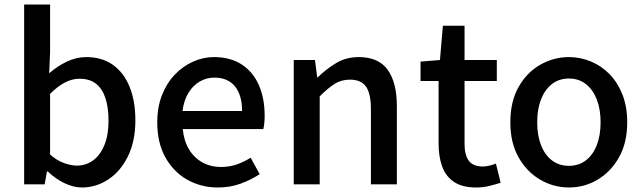

<svg xmlns="http://www.w3.org/2000/svg" viewBox="-20 -817 2849 851"><path d="M343 14Q306 14 266 -5Q226 -24 192 -57H188L178 0H87V-797H202V-586L198 -492Q234 -524 276.5 -544Q319 -564 362 -564Q432 -564 480.5 -529.5Q529 -495 554.5 -432Q580 -369 580 -284Q580 -190 546.5 -123Q513 -56 459 -21Q405 14 343 14ZM321 -83Q361 -83 392.5 -106Q424 -129 442.5 -173.5Q461 -218 461 -282Q461 -340 447.5 -381.5Q434 -423 406 -445.5Q378 -468 332 -468Q300 -468 268 -451.5Q236 -435 202 -401V-132Q233 -105 264.5 -94Q296 -83 321 -83Z M946 14Q871 14 810 -20.5Q749 -55 713 -119.5Q677 -184 677 -275Q677 -342 698 -395.5Q719 -449 755 -486.5Q791 -524 836 -544Q881 -564 928 -564Q1001 -564 1051 -531.5Q1101 -499 1127 -440.5Q1153 -382 1153 -304Q1153 -287 1151.5 -271.5Q1150 -256 1147 -245H790Q795 -193 817.5 -155.5Q840 -118 876.5 -97.5Q913 -77 960 -77Q997 -77 1029 -88Q1061 -99 1091 -118L1131 -45Q1093 -20 1046.5 -3Q1000 14 946 14ZM789 -325H1053Q1053 -395 1021.5 -434Q990 -473 930 -473Q896 -473 866 -456Q836 -439 815.5 -406Q795 -373 789 -325Z M1282 0V-551H1376L1386 -474H1388Q1426 -511 1470 -537.5Q1514 -564 1570 -564Q1658 -564 1698.5 -507.5Q1739 -451 1739 -346V0H1624V-332Q1624 -403 1602 -433.5Q1580 -464 1531 -464Q1493 -464 1463.5 -445.5Q1434 -427 1397 -390V0Z M2091 14Q2029 14 1992.5 -10.5Q1956 -35 1940 -78.5Q1924 -122 1924 -180V-458H1844V-544L1930 -551L1943 -703H2039V-551H2182V-458H2039V-179Q2039 -130 2058 -104.5Q2077 -79 2120 -79Q2134 -79 2150 -83Q2166 -87 2178 -92L2199 -7Q2177 0 2149.5 7Q2122 14 2091 14Z M2502 14Q2434 14 2374.5 -20.5Q2315 -55 2278.5 -119.5Q2242 -184 2242 -275Q2242 -367 2278.5 -431.5Q2315 -496 2374.5 -530Q2434 -564 2502 -564Q2552 -564 2599 -544.5Q2646 -525 2682 -488Q2718 -451 2739 -397.5Q2760 -344 2760 -275Q2760 -184 2723.5 -119.5Q2687 -55 2628.5 -20.5Q2570 14 2502 14ZM2502 -82Q2545 -82 2576.5 -106Q2608 -130 2625 -173.5Q2642 -217 2642 -275Q2642 -333 2625 -376.5Q2608 -420 2576.5 -444.5Q2545 -469 2502 -469Q2458 -469 2426.5 -444.5Q2395 -420 2378 -376.5Q2361 -333 2361 -275Q2361 -217 2378 -173.5Q2395 -130 2426.5 -106Q2458 -82 2502 -82Z"/></svg>

Font: Noto Sans SC Medium
Style: Regular
Weight: 500
Designer: Ryoko NISHIZUKA  (kana, bopomofo & ideographs); Paul D. Hunt (Latin, Greek & Cyrillic); Sandoll Communications , Soo-you
Foundry: Adobe
Version: Version 2.004-H2;hotconv 1.0.118;makeotfexe 2.5.65603